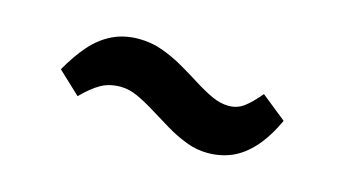

<svg xmlns="http://www.w3.org/2000/svg" viewBox="-39 -485 728 407"><g transform="rotate(15 325.0 -282.0)"><path d="M429.5 -184.5Q405 -184.5 381.8 -193.5Q358.5 -202.5 336.8 -215.5Q315 -228.5 294.2 -241.5Q273.5 -254.5 254 -263.5Q234.5 -272.5 215.5 -272.5Q191 -272.5 172.2 -261.8Q153.5 -251 132.5 -229.5L83.5 -275.5Q102.5 -309 123.2 -332.5Q144 -356 169.5 -368.2Q195 -380.5 227 -380.5Q254.5 -380.5 279.2 -371.5Q304 -362.5 326.5 -349.5Q349 -336.5 369.5 -323.5Q390 -310.5 409.2 -301.5Q428.5 -292.5 447 -292.5Q465.5 -292.5 480 -303.2Q494.5 -314 513 -336L568 -292Q550 -253.5 528.8 -229.8Q507.5 -206 483 -195.2Q458.5 -184.5 429.5 -184.5Z"/></g></svg>

Font: Merriweather Light 18pt Black
Style: Italic
Weight: 900
Italic angle: -7.8°
Version: Version 2.101